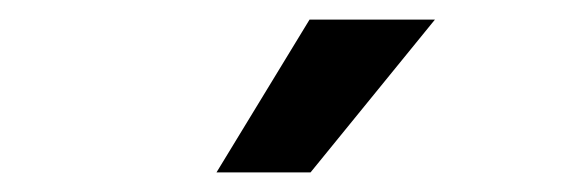

<svg xmlns="http://www.w3.org/2000/svg" viewBox="-20 -739 599 196"><path d="M296 -719 201 -563H297L424 -719Z"/></svg>

Font: Falling Sky
Style: Med
Weight: 500
Designer: Paul D. Hunt
Foundry: Adobe Systems Incorporated
Version: Version 1.02